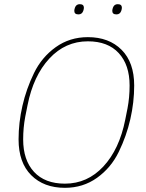

<svg xmlns="http://www.w3.org/2000/svg" viewBox="-20 -888 698 920"><path d="M356 -819Q336 -819 336 -836Q336 -842 339 -851Q345 -868 362 -868Q382 -868 382 -851Q382 -845 379 -836Q373 -819 356 -819ZM538 -819Q518 -819 518 -836Q518 -842 521 -851Q527 -868 544 -868Q564 -868 564 -851Q564 -845 561 -836Q555 -819 538 -819ZM291 12Q190 12 129.5 -48.5Q69 -109 69 -220Q69 -300 87.5 -381Q106 -462 143 -538Q180 -614 247 -662Q314 -710 401 -710Q502 -710 562.5 -649.5Q623 -589 623 -478Q623 -398 604.5 -317Q586 -236 549 -160Q512 -84 445 -36Q378 12 291 12ZM291 -8Q399 -8 475.5 -90.5Q552 -173 580 -314L591 -369Q601 -421 601 -478Q601 -577 549 -633.5Q497 -690 401 -690Q293 -690 216.5 -607.5Q140 -525 112 -384L101 -329Q91 -276 91 -220Q91 -121 143 -64.5Q195 -8 291 -8Z"/></svg>

Font: IBM Plex Sans Thin
Style: Italic
Weight: 100
Italic angle: -11.31°
Designer: Mike Abbink, Paul van der Laan, Pieter van Rosmalen
Foundry: Bold Monday
Version: Version 3.0